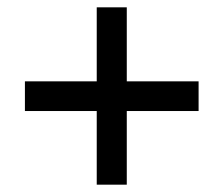

<svg xmlns="http://www.w3.org/2000/svg" viewBox="-20 -615 612 524"><path d="M326 -393V-595H244V-393H48V-312H244V-111H326V-312H522V-393Z"/></svg>

Font: Noto Sans Hanifi Rohingya Medium
Style: Regular
Weight: 500
Designer: Monotype Design Team and DaltonMaag
Foundry: Google LLC
Version: Version 2.102